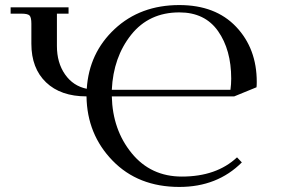

<svg xmlns="http://www.w3.org/2000/svg" viewBox="-20 -731 1136 759"><path d="M22 -677V-702H251V-677H205V-549Q205 -483 237 -437Q269 -391 323 -380Q332 -522 433.5 -616.5Q535 -711 689 -711Q832 -711 913.5 -625Q995 -539 995 -407Q995 -393 994 -386L906 -350H422Q425 -218 500.5 -125.5Q576 -33 699 -33Q836 -33 917 -109L936 -89Q839 8 689 8Q526 8 425 -96Q324 -200 322 -350Q220 -350 162 -405.5Q104 -461 104 -558V-637Q104 -662 97 -669.5Q90 -677 65 -677ZM422 -376H891Q894 -398 894 -420Q894 -534 842 -608Q790 -682 689 -682Q569 -682 498.5 -593.5Q428 -505 422 -376Z"/></svg>

Font: Dihjauti
Style: Bold
Weight: 700
Designer: T. Christopher White
Version: Version 3.0.0